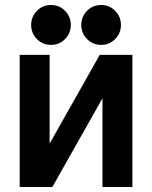

<svg xmlns="http://www.w3.org/2000/svg" viewBox="-20 -750 610 770"><path d="M59 -530H179V-174L380 -530H511V0H391V-356L190 0H59ZM184 -570Q151 -570 128 -593.5Q105 -617 105 -650Q105 -683 128 -706.5Q151 -730 184 -730Q218 -730 241 -706.5Q264 -683 264 -650Q264 -617 241 -593.5Q218 -570 184 -570ZM386 -570Q352 -570 329 -593.5Q306 -617 306 -650Q306 -683 329 -706.5Q352 -730 386 -730Q419 -730 442 -706.5Q465 -683 465 -650Q465 -617 442 -593.5Q419 -570 386 -570Z"/></svg>

Font: Golos UI
Style: Bold
Weight: 700
Designer: A.Korolkova, Vitaly Kuzmin
Foundry: ParaType Ltd
Version: Version 2.000